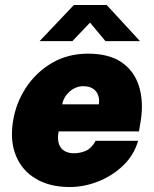

<svg xmlns="http://www.w3.org/2000/svg" viewBox="-20 -743 620 773"><path d="M261 10Q181 10 125.2 -22.8Q69.5 -55.5 44.8 -114.5Q20 -173.5 32 -252Q43 -326 83.5 -388.5Q124 -451 188.2 -489Q252.5 -527 334.5 -527Q419 -527 469.8 -492Q520.5 -457 539.5 -396.2Q558.5 -335.5 547 -259L539.5 -214H216Q210.5 -183 217.2 -163.5Q224 -144 240 -135Q256 -126 277 -126Q303.5 -126 326 -136Q348.5 -146 365 -176H536Q519.5 -118.5 476 -76.8Q432.5 -35 375.5 -12.5Q318.5 10 261 10ZM230.5 -323H378Q381 -342.5 375.2 -359.2Q369.5 -376 354.5 -386Q339.5 -396 314.5 -396Q295 -396 276.8 -386Q258.5 -376 246.2 -359.2Q234 -342.5 230.5 -323ZM139.5 -577.5 277.5 -723H409.5L543.5 -577.5H404.5L342.5 -652L271.5 -577.5Z"/></svg>

Font: Public Sans Thin Black
Style: Italic
Weight: 900
Italic angle: -8°
Version: Version 2.001